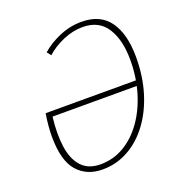

<svg xmlns="http://www.w3.org/2000/svg" viewBox="-125 -780 849 899"><g transform="rotate(-20 300.0 -330.0)"><path d="M236 12Q157 12 110.5 -41Q64 -94 64 -215Q64 -240 66.5 -268Q69 -296 74 -327H531L526 -301H99Q89 -218 98 -153Q107 -88 140.5 -51Q174 -14 235 -14Q299 -14 353 -46Q407 -78 447 -134.5Q487 -191 509.5 -266Q532 -341 532 -427Q532 -526 493.5 -586.5Q455 -647 374 -647Q325 -647 276 -626Q227 -605 192 -573L176 -593Q211 -625 265 -648.5Q319 -672 377 -672Q471 -672 516.5 -608Q562 -544 562 -430Q562 -335 537.5 -254.5Q513 -174 468.5 -114Q424 -54 364.5 -21Q305 12 236 12Z"/></g></svg>

Font: SourceCodeVF
Style: Italic
Weight: 200
Italic angle: -11°
Monospace: yes
Designer: Paul D. Hunt, Teo Tuominen
Foundry: Adobe
Version: Version 1.026;hotconv 1.1.0;makeotfexe 2.6.0